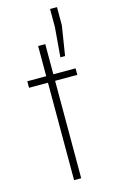

<svg xmlns="http://www.w3.org/2000/svg" viewBox="-125 -861 540 910"><g transform="rotate(-15 145.5 -406.5)"><path d="M120 0V-478H27V-510H120V-658H155V-510H264V-478H155V0ZM208 -579 220 -724V-813H254V-724L231 -579Z"/></g></svg>

Font: Saira SemiCondensed Thin
Style: Regular
Weight: 250
Width: 4
Designer: Hector Gatti with collaboration of the Omnibus-Type team
Foundry: Omnibus-Type
Version: Version 1.101